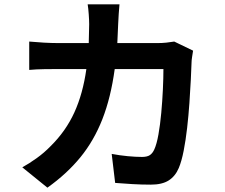

<svg xmlns="http://www.w3.org/2000/svg" viewBox="-20 -822 1040 887"><path d="M872 -588Q870 -576 867.5 -559.5Q865 -543 865 -535Q864 -503 861.5 -453Q859 -403 855 -345.5Q851 -288 844.5 -231Q838 -174 828.5 -125.5Q819 -77 806 -46Q790 -8 759.5 11.5Q729 31 677 31Q634 31 591 28.5Q548 26 512 23L496 -111Q533 -104 570 -100.5Q607 -97 636 -97Q660 -97 672.5 -105.5Q685 -114 693 -132Q704 -156 712 -201Q720 -246 725 -300.5Q730 -355 732.5 -409Q735 -463 735 -503H510Q492 -371 453 -271.5Q414 -172 351.5 -95.5Q289 -19 199 45L83 -49Q114 -66 149 -91Q184 -116 214 -147Q284 -216 323.5 -302.5Q363 -389 379 -503H247Q222 -503 184.5 -502.5Q147 -502 115 -499V-630Q147 -627 183 -625Q219 -623 247 -623H390L392 -710Q392 -727 390 -755.5Q388 -784 385 -802H532Q530 -785 528.5 -758Q527 -731 526 -713L522 -623H710Q729 -623 748 -625Q767 -627 785 -630Z"/></svg>

Font: Source Han Sans
Style: Bold
Weight: 700
Designer: Ryoko NISHIZUKA Ë•øÂ°öÊ∂ºÂ≠ê (kana, bopomofo & ideographs); Paul D. Hunt (Latin, Greek & Cyrillic); Sandoll Communicatio
Foundry: Adobe
Version: Version 2.004;hotconv 1.0.118;makeotfexe 2.5.65603